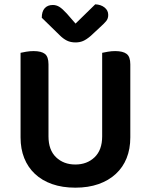

<svg xmlns="http://www.w3.org/2000/svg" viewBox="-20 -851 697 887"><path d="M328 16Q268 16 221 -0.5Q174 -17 141.5 -47.5Q109 -78 92 -120.5Q75 -163 75 -216V-607Q83 -609 100.5 -612Q118 -615 135 -615Q171 -615 187.5 -602Q204 -589 204 -554V-221Q204 -158 239 -124.5Q274 -91 328 -91Q382 -91 417 -124.5Q452 -158 452 -221V-607Q461 -609 478 -612Q495 -615 512 -615Q548 -615 565 -602Q582 -589 582 -554V-216Q582 -163 565 -120.5Q548 -78 515 -47.5Q482 -17 435 -0.5Q388 16 328 16ZM420 -831Q446 -830 463 -816.5Q480 -803 480 -782Q480 -765 470.5 -753.5Q461 -742 442 -725L399 -685Q379 -668 363.5 -661.5Q348 -655 329 -655Q306 -655 289 -663.5Q272 -672 256 -688L173 -769Q173 -798 186.5 -813Q200 -828 224 -828Q240 -828 254 -819.5Q268 -811 289 -788L329 -742Z"/></svg>

Font: Baloo Chettan 2 SemiBold
Style: Regular
Weight: 600
Designer: Maithili Shingre, Unnati Kotecha and Ek Type
Foundry: Ek Type
Version: Version 1.640;hotconv 1.0.111;makeotfexe 2.5.65597; ttfautoh